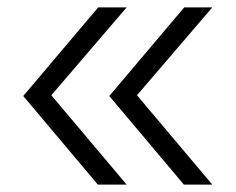

<svg xmlns="http://www.w3.org/2000/svg" viewBox="-20 -540 640 520"><path d="M555 -40H478L276 -280L479 -520H555L351 -282ZM323 -40H245L43 -280L246 -520H323L119 -282Z"/></svg>

Font: Maple Mono ExtraLight
Style: Italic
Weight: 275
Italic angle: -10°
Monospace: yes
Designer: subframe7536
Version: Version 7.000